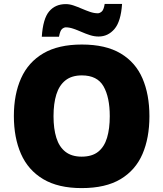

<svg xmlns="http://www.w3.org/2000/svg" viewBox="-20 -953 837 983"><path d="M398 10Q278 10 201 -36Q124 -82 87.5 -165Q51 -248 51 -359Q51 -470 88 -552.5Q125 -635 202 -680Q279 -725 399 -725Q521 -725 597.5 -679.5Q674 -634 709.5 -551.5Q745 -469 745 -358Q745 -247 709.5 -164.5Q674 -82 597.5 -36Q521 10 398 10ZM398 -151Q451 -151 482.5 -176Q514 -201 528 -247.5Q542 -294 542 -358Q542 -455 510 -511Q478 -567 399 -567Q347 -567 315 -541.5Q283 -516 268.5 -469.5Q254 -423 254 -358Q254 -294 268.5 -247.5Q283 -201 315 -176Q347 -151 398 -151ZM194 -765Q200 -857 231.5 -894.5Q263 -932 317 -932Q336 -932 356.5 -925Q377 -918 399 -908.5Q421 -899 441.5 -892Q462 -885 481 -885Q490 -885 500.5 -893.5Q511 -902 516 -933H605Q599 -843 566 -804.5Q533 -766 485 -766Q463 -766 441 -773Q419 -780 397.5 -789.5Q376 -799 355.5 -806Q335 -813 317 -813Q308 -813 298 -805Q288 -797 282 -765Z"/></svg>

Font: Noto Sans Symbols Black
Style: Regular
Weight: 900
Version: Version 2.002